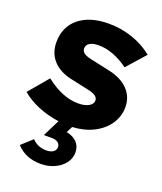

<svg xmlns="http://www.w3.org/2000/svg" viewBox="-163 -629 809 959"><g transform="rotate(20 241.0 -149.5)"><path d="M167 238Q87 238 38 185L95 133Q125 165 171 165Q194 165 207.5 155.5Q221 146 221 130Q221 115 209 106Q197 97 177 97H134L179 7Q120 -1 68 -22.5Q16 -44 -21 -76L67 -180Q156 -110 240 -110Q275 -110 296 -122Q317 -134 317 -153Q317 -179 270 -190L169 -212Q104 -226 69 -264.5Q34 -303 34 -360Q34 -443 92 -490Q150 -537 250 -537Q316 -537 377 -516Q438 -495 484 -457L397 -359Q315 -418 239 -418Q209 -418 192 -408Q175 -398 175 -379Q175 -364 187.5 -354.5Q200 -345 229 -339L330 -317Q396 -303 432.5 -265Q469 -227 469 -173Q469 -123 441 -82Q413 -41 364 -16.5Q315 8 253 11L236 44Q272 51 292 72Q312 93 312 126Q312 157 292.5 182.5Q273 208 240 223Q207 238 167 238Z"/></g></svg>

Font: Red Hat Display Black
Style: Italic
Weight: 900
Italic angle: -12°
Designer: Pentagram, MCKL
Foundry: Pentagram, MCKL
Version: Version 1.023; ttfautohint (v1.8.3)